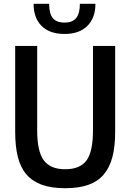

<svg xmlns="http://www.w3.org/2000/svg" viewBox="-20 -982 687 1012"><path d="M320 -803Q242 -803 199.5 -845Q157 -887 157 -962H239Q239 -911 258 -887Q277 -863 320 -863Q362 -863 381.5 -887Q401 -911 401 -962H483Q483 -888 440.5 -845.5Q398 -803 320 -803ZM323 10Q251 10 201 -8Q151 -26 119.5 -62.5Q88 -99 74 -155Q60 -211 60 -287V-740H176V-293Q176 -185 210.5 -137.5Q245 -90 323 -90Q403 -90 436.5 -137Q470 -184 470 -293V-740H587V-287Q587 -210 572.5 -154.5Q558 -99 526.5 -62Q495 -25 445 -7.5Q395 10 323 10Z"/></svg>

Font: Encode Sans Compressed
Style: SemiBold
Weight: 600
Designer: Pablo Impallari, Andres Torresi
Foundry: Pablo Impallari, Andres Torresi
Version: Version 1.000; ttfautohint (v1.00) -l 8 -r 50 -G 200 -x 14 -